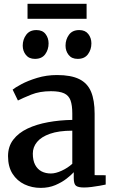

<svg xmlns="http://www.w3.org/2000/svg" viewBox="-20 -948 582 980"><path d="M187.5 11Q143 11 105 -7Q67 -25 44 -61Q21 -97 21 -151Q21 -200.5 47.8 -235.2Q74.5 -270 120.5 -291.8Q166.5 -313.5 225.5 -324.2Q284.5 -335 349 -336V-368.5Q349 -410.5 340 -435.5Q331 -460.5 307.5 -471.5Q284 -482.5 240 -482.5Q182.5 -482.5 139.2 -465Q96 -447.5 71.5 -435L44.5 -490.5Q55.5 -500 88.8 -518Q122 -536 169.8 -550.5Q217.5 -565 271 -565Q342.5 -565 384.5 -544.2Q426.5 -523.5 444.8 -479.8Q463 -436 463 -367.5V-54L519.5 -53.5V-6Q508.5 -3.5 489.2 0Q470 3.5 448.2 6.2Q426.5 9 408.5 9Q379.5 9 368 0.2Q356.5 -8.5 356.5 -38.5V-69Q344.5 -55.5 320.2 -36.5Q296 -17.5 262.5 -3.2Q229 11 187.5 11ZM239.5 -62.5Q264.5 -62.5 295.2 -76.8Q326 -91 349 -112V-281Q280 -281 235.2 -265.2Q190.5 -249.5 169 -223.2Q147.5 -197 147.5 -164Q147.5 -129 159.5 -106.5Q171.5 -84 192.2 -73.2Q213 -62.5 239.5 -62.5ZM158 -647.5Q128 -647.5 112 -667.8Q96 -688 96 -715Q96 -746.5 113.8 -770.5Q131.5 -794.5 165.5 -794.5H166.5Q197 -794.5 212.5 -774.2Q228 -754 228 -726.5Q228 -695 210.8 -671.2Q193.5 -647.5 158.5 -647.5ZM376 -647.5Q346 -647.5 330.2 -667.8Q314.5 -688 314.5 -715Q314.5 -746.5 332 -770.5Q349.5 -794.5 384 -794.5H385Q415 -794.5 430.8 -774.2Q446.5 -754 446.5 -726.5Q446.5 -695 429 -671.2Q411.5 -647.5 377 -647.5ZM422 -928.5V-852H120.5V-928.5Z"/></svg>

Font: Merriweather 24pt SemiBold
Style: Regular
Weight: 600
Designer: Eben Sorkin
Foundry: Eben Sorkin
Version: Version 2.100